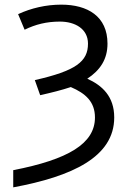

<svg xmlns="http://www.w3.org/2000/svg" viewBox="-20 -567 570 827"><path d="M37 166V240C291 193 472 109 472 -61C472 -152 420 -199 356 -228C412 -265 443 -312 443 -379C443 -497 357 -547 244 -547C178 -547 114 -532 58 -506L86 -439C133 -462 181 -474 238 -474C303 -474 359 -443 359 -379C359 -302 307 -262 130 -222L153 -157C202 -168 246 -179 285 -192C348 -165 389 -129 389 -61C389 52 273 120 37 166Z"/></svg>

Font: Noto Sans Mono Condensed
Style: Regular
Weight: 400
Width: 3
Designer: Monotype Design Team
Foundry: Monotype Imaging Inc.
Version: Version 2.014